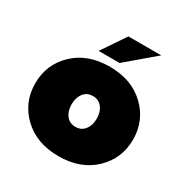

<svg xmlns="http://www.w3.org/2000/svg" viewBox="-164 -838 961 992"><g transform="rotate(30 316.5 -341.5)"><path d="M225 -558.3 320.8 -700H516.7L350 -558.3ZM105.4 -60Q25 -136.7 25 -250Q25 -363.3 105.4 -440Q185.8 -516.7 316.7 -516.7Q447.5 -516.7 527.9 -440Q608.3 -363.3 608.3 -250Q608.3 -136.7 527.9 -60Q447.5 16.7 316.7 16.7Q185.8 16.7 105.4 -60ZM261.7 -315.8Q241.7 -290 241.7 -250Q241.7 -210 261.7 -184.2Q281.7 -158.3 316.7 -158.3Q351.7 -158.3 371.7 -184.2Q391.7 -210 391.7 -250Q391.7 -290 371.7 -315.8Q351.7 -341.7 316.7 -341.7Q281.7 -341.7 261.7 -315.8Z"/></g></svg>

Font: BoonTook
Style: Regular
Weight: 400
Designer: Sungsit Sawaiwan
Foundry: FontUni
Version: Version 3.0